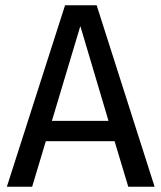

<svg xmlns="http://www.w3.org/2000/svg" viewBox="-20 -709 613 729"><path d="M567 0H467L415 -173H154L102 0H6L227 -689H347ZM392 -250 285 -610 177 -250Z"/></svg>

Font: Trujillo
Style: Regular
Weight: 400
Designer: Fira Sans original fonts by bBox Type GmbH, Carrois Corporate GbR, & Edenspiekermann AG / Changes by Cristiano Sobral
Foundry: Fira Sans original fonts by bBox Type GmbH, Carrois Corporate GbR, & Edenspiekermann AG / Changes by Cristiano Sobral
Version: Version 4.301;October 17, 2021;FontCreator 14.0.0.2814 64-bi